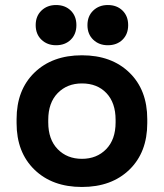

<svg xmlns="http://www.w3.org/2000/svg" viewBox="-20 -730 652 764"><path d="M46 -240V-256Q46 -372 117 -441Q188 -510 306 -510Q424 -510 495 -441Q566 -372 566 -256V-240Q566 -124 495 -55Q424 14 306 14Q188 14 117 -55Q46 -124 46 -240ZM440 -243V-253Q440 -321 403.5 -359.5Q367 -398 306 -398Q247 -398 209.5 -359.5Q172 -321 172 -253V-243Q172 -175 209.5 -136.5Q247 -98 306 -98Q365 -98 402.5 -136.5Q440 -175 440 -243ZM409 -550Q374 -550 351 -572Q328 -594 328 -630Q328 -666 351 -688Q374 -710 409 -710Q445 -710 467.5 -688Q490 -666 490 -630Q490 -594 467.5 -572Q445 -550 409 -550ZM203 -550Q168 -550 145 -572Q122 -594 122 -630Q122 -666 145 -688Q168 -710 203 -710Q239 -710 261.5 -688Q284 -666 284 -630Q284 -594 261.5 -572Q239 -550 203 -550Z"/></svg>

Font: Rootstock Sans Headline
Style: Bold
Weight: 700
Designer: Florian Karsten
Foundry: Florian Karsten
Version: Version 2.000;FEAKit 1.0